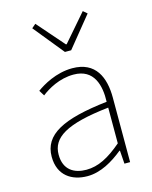

<svg xmlns="http://www.w3.org/2000/svg" viewBox="-122 -888 779 981"><g transform="rotate(-15 268.0 -397.5)"><path d="M218 13C288 13 354 -26 408 -70H411L416 0H446V-341C446 -448 408 -540 284 -540C198 -540 125 -496 92 -472L110 -443C144 -470 207 -507 282 -507C391 -507 413 -414 410 -329C173 -302 66 -247 66 -130C66 -30 136 13 218 13ZM221 -20C157 -20 103 -50 103 -131C103 -220 181 -273 410 -298V-109C341 -50 284 -20 221 -20ZM270 -630H303L433 -790L412 -808L289 -666H285L161 -808L140 -790Z"/></g></svg>

Font: Source Han Sans JP ExtraLight
Style: Regular
Weight: 250
Designer: Ryoko NISHIZUKA 西塚涼子 (kana, bopomofo & ideographs); Paul D. Hunt (Latin, Greek & Cyrillic); Sandoll Communications 산돌커뮤니
Foundry: Adobe
Version: Version 2.001;hotconv 1.0.107;makeotfexe 2.5.65593